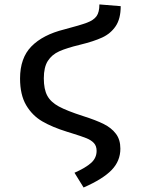

<svg xmlns="http://www.w3.org/2000/svg" viewBox="-20 -613 655 854"><path d="M516.9 -585.6Q516.9 -529.7 494.6 -496.7Q472.3 -463.6 434.6 -446.2Q396.9 -428.7 335.4 -413.8Q275.9 -399.5 243.1 -384.6Q210.3 -369.7 192.6 -341.8Q174.9 -313.8 174.9 -264.6Q174.9 -215.9 190.3 -187.4Q205.6 -159 241.5 -139.5Q277.4 -120 349.2 -96.9Q407.2 -78.5 441.5 -61.3Q475.9 -44.1 495.6 -17.9Q515.4 8.2 515.4 48.2Q515.4 103.1 476.4 143.3Q437.4 183.6 351.8 221L311.3 155.4Q362.1 132.8 385.9 111Q409.7 89.2 409.7 57.9Q409.7 36.4 397.7 23.3Q385.6 10.3 364.6 1.8Q343.6 -6.7 299 -20.5L279 -26.7Q212.8 -47.2 168.2 -73.1Q123.6 -99 96.4 -145.1Q69.2 -191.3 69.2 -263.6Q69.2 -355.4 120 -406.9Q170.8 -458.5 265.6 -482.1Q337.4 -501 366.9 -512.1Q396.4 -523.1 409.2 -540.8Q422.1 -558.5 422.1 -593.3Z"/></svg>

Font: Fira Code Fixed Retina
Style: Regular
Weight: 450
Monospace: yes
Designer: Carrois Corporate, Edenspiekermann AG, Nikita Prokopov
Foundry: Carrois Corporate, Edenspiekermann AG, Nikita Prokopov
Version: Version 5.002